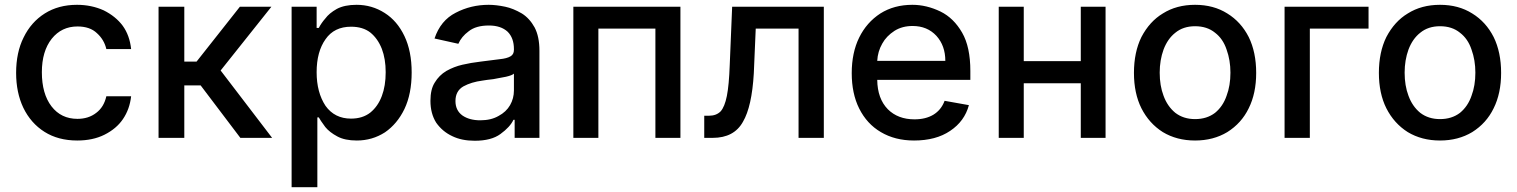

<svg xmlns="http://www.w3.org/2000/svg" viewBox="-20 -573 6306 798"><path d="M165 -25Q108 -61 77 -125Q47 -188 47 -270Q47 -355 78 -417Q109 -481 166 -517Q223 -553 300 -553Q360 -553 411 -530Q461 -505 490 -466Q519 -426 525 -369H422Q413 -408 383 -435Q354 -463 302 -463Q236 -463 195 -412Q154 -360 154 -273Q154 -183 194 -131Q234 -79 302 -79Q348 -79 380 -104Q412 -128 422 -173H525Q519 -119 491 -78Q464 -38 414 -13Q366 11 301 11Q222 11 165 -25Z M746 -545V-317H797L977 -545H1108L897 -280L1111 0H979L814 -218H746V0H639V-545Z M1296 -545V-457H1305Q1316 -478 1332 -496Q1348 -518 1380 -536Q1412 -553 1462 -553Q1526 -553 1579 -519Q1631 -486 1661 -423Q1691 -360 1691 -272Q1691 -183 1661 -120Q1631 -58 1580 -23Q1527 11 1463 11Q1413 11 1382 -6Q1350 -23 1332 -45Q1310 -75 1305 -85H1299V205H1192V-545ZM1333 -133Q1371 -80 1439 -80Q1487 -80 1519 -105Q1551 -131 1567 -174Q1583 -216 1583 -273Q1583 -328 1567 -370Q1550 -413 1519 -438Q1488 -462 1439 -462Q1369 -462 1333 -410Q1296 -358 1296 -273Q1296 -189 1333 -133Z M1860 -7Q1819 -26 1793 -63Q1769 -101 1769 -154Q1769 -202 1787 -230Q1805 -260 1835 -278Q1867 -296 1902 -304Q1936 -312 1978 -317L2057 -327Q2087 -330 2102 -339Q2116 -347 2116 -366V-369Q2116 -415 2090 -441Q2062 -467 2012 -467Q1958 -467 1928 -443Q1898 -421 1885 -391L1786 -413Q1811 -488 1874 -520Q1937 -553 2011 -553Q2042 -553 2080 -545Q2113 -538 2149 -517Q2181 -497 2202 -459Q2222 -421 2222 -362V0H2119V-75H2114Q2100 -45 2060 -16Q2022 12 1953 12Q1899 12 1860 -7ZM2052 -91Q2084 -108 2100 -136Q2116 -164 2116 -197V-267Q2109 -260 2083 -254Q2065 -250 2030 -244Q2002 -241 1985 -238Q1939 -232 1906 -214Q1873 -195 1873 -153Q1873 -114 1902 -93Q1931 -73 1976 -73Q2021 -73 2052 -91Z M2808 -545V0H2704V-454H2467V0H2363V-545Z M2975 -110Q2992 -129 3001 -174Q3010 -219 3013 -304L3023 -545H3404V0H3299V-454H3121L3113 -268Q3105 -130 3068 -67Q3031 0 2942 0H2907V-92H2927Q2957 -92 2975 -110Z M3641 -24Q3583 -58 3551 -122Q3520 -184 3520 -269Q3520 -354 3551 -417Q3582 -480 3639 -517Q3696 -553 3772 -553Q3831 -553 3889 -525Q3944 -498 3979 -437Q4013 -378 4013 -278V-241H3626Q3627 -163 3670 -119Q3712 -77 3781 -77Q3827 -77 3859 -96Q3892 -116 3906 -154L4007 -136Q3989 -69 3929 -29Q3870 11 3779 11Q3700 11 3641 -24ZM3872 -424Q3834 -465 3773 -465Q3730 -465 3698 -445Q3664 -423 3647 -392Q3628 -359 3626 -320H3909Q3909 -383 3872 -424Z M4472 -319V-545H4575V0H4472V-227H4235V0H4131V-545H4235V-319Z M4813 -24Q4756 -60 4724 -123Q4693 -185 4693 -270Q4693 -356 4724 -419Q4758 -484 4813 -517Q4870 -553 4947 -553Q5024 -553 5081 -517Q5138 -482 5170 -419Q5201 -356 5201 -270Q5201 -185 5170 -123Q5140 -61 5081 -24Q5023 11 4947 11Q4871 11 4813 -24ZM5030 -104Q5063 -131 5078 -175Q5094 -217 5094 -271Q5094 -323 5078 -367Q5063 -412 5030 -437Q4997 -464 4947 -464Q4898 -464 4865 -437Q4833 -412 4816 -367Q4800 -323 4800 -271Q4800 -217 4816 -175Q4832 -131 4865 -104Q4899 -78 4947 -78Q4996 -78 5030 -104Z M5424 -454V0H5319V-545H5668V-454Z M5831 -24Q5774 -60 5742 -123Q5711 -185 5711 -270Q5711 -356 5742 -419Q5776 -484 5831 -517Q5888 -553 5965 -553Q6042 -553 6099 -517Q6156 -482 6188 -419Q6219 -356 6219 -270Q6219 -185 6188 -123Q6158 -61 6099 -24Q6041 11 5965 11Q5889 11 5831 -24ZM6048 -104Q6081 -131 6096 -175Q6112 -217 6112 -271Q6112 -323 6096 -367Q6081 -412 6048 -437Q6015 -464 5965 -464Q5916 -464 5883 -437Q5851 -412 5834 -367Q5818 -323 5818 -271Q5818 -217 5834 -175Q5850 -131 5883 -104Q5917 -78 5965 -78Q6014 -78 6048 -104Z"/></svg>

Font: Sinter Medium
Style: Regular
Weight: 500
Foundry: Adobe & rsms
Version: Version 1.000